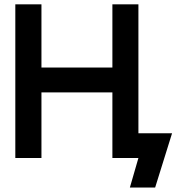

<svg xmlns="http://www.w3.org/2000/svg" viewBox="-20 -720 814 875"><path d="M49.8 0V-700.2H168.9V-412.1H492.2V-700.2H610.8V-112.8H764.2L687 134.8H571.8L610.8 0H492.2V-298.8H168.9V0Z"/></svg>

Font: Cakra Normal
Style: Regular
Weight: 400
Designer: Lucia Kollert, Vojtech Kollert
Foundry: OoM Type
Version: Version 1.000;Glyphs 3.1.1 (3148)